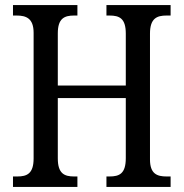

<svg xmlns="http://www.w3.org/2000/svg" viewBox="-20 -734 721 754"><path d="M31 0H284V-41H271C233 -41 207 -52 207 -112V-349H474V-113C474 -52 449 -41 410 -41H398V0H650V-41H634C597 -41 569 -51 569 -108V-602C569 -662 596 -673 634 -673H650V-714H398V-673H410C449 -673 474 -662 474 -602V-398H207V-603C207 -662 233 -673 271 -673H284V-714H31V-673H45C83 -673 112 -662 112 -605V-112C112 -52 86 -41 48 -41H31Z"/></svg>

Font: Noto Serif Bengali Condensed
Style: Regular
Weight: 400
Width: 3
Designer: Juan Bruce, Universal Thirst, Indian Type Foundry and the Monotype Design Team.
Foundry: Monotype Imaging Inc.
Version: Version 2.003